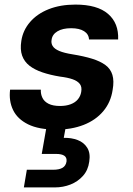

<svg xmlns="http://www.w3.org/2000/svg" viewBox="-20 -553 580 837"><path d="M226 12Q149 12 102.5 -11Q56 -34 37 -73.5Q18 -113 24 -162H158Q157 -143 165 -126.5Q173 -110 192 -100.5Q211 -91 242 -91Q268 -91 288 -98.5Q308 -106 319.5 -120Q331 -134 334 -152Q338 -174 328 -187Q318 -200 296.5 -207.5Q275 -215 242 -219Q199 -226 165 -237.5Q131 -249 108.5 -266.5Q86 -284 76.5 -310.5Q67 -337 73 -375Q80 -421 111 -457Q142 -493 192.5 -513Q243 -533 309 -533Q404 -533 451 -492.5Q498 -452 495 -381H368Q367 -404 346.5 -417Q326 -430 290 -430Q253 -430 230.5 -416.5Q208 -403 205 -380Q202 -365 209.5 -352.5Q217 -340 238 -331Q259 -322 297 -316Q346 -308 381.5 -297Q417 -286 439.5 -269.5Q462 -253 470 -226.5Q478 -200 471 -161Q463 -107 430 -68Q397 -29 344.5 -8.5Q292 12 226 12ZM84 264 97 187H212Q238 187 252.5 178.5Q267 170 270 151Q272 134 260.5 126Q249 118 224 118H162L184 -7H268L258 48Q291 47 318.5 57.5Q346 68 360.5 91.5Q375 115 369 152Q364 189 341.5 214Q319 239 287 251.5Q255 264 219 264Z"/></svg>

Font: DM Sans 10pt
Style: Bold Italic
Weight: 700
Italic angle: -10°
Version: Version 4.004;gftools[0.9.30]